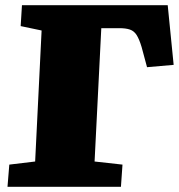

<svg xmlns="http://www.w3.org/2000/svg" viewBox="-20 -723 692 743"><path d="M16 -86 116 -98 141 -605 60 -622 65 -703H629L652 -472L549 -463L528 -541Q519 -571 509 -587Q499 -603 483 -608.5Q467 -614 442 -614H372L346 -98L454 -86L448 0H9Z"/></svg>

Font: Literata 18pt Black
Style: Italic
Weight: 900
Italic angle: -2°
Designer: Latin by Veronika Burian and Jose Scaglione. Greek by Irene Vlachou. Cyrillic by Vera Evstafieva
Foundry: TypeTogether
Version: Version 3.103;gftools[0.9.29]